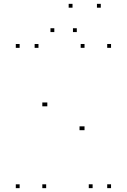

<svg xmlns="http://www.w3.org/2000/svg" viewBox="-20 -969 660 999"><path d="M220.2 10V-10H200.2V10ZM220.2 -415.8V-435.8H200.2V-415.8ZM226.2 -415.8V-435.8H206.2V-415.8ZM461.9 9.9V-10.1H441.9V9.9ZM557.8 9.9V-10.1H537.8V9.9ZM557.8 -720.1V-740.1H537.8V-720.1ZM419.8 -720.1V-740.1H399.8V-720.1ZM419.8 -291.6V-311.6H399.8V-291.6ZM413.8 -291.6V-311.6H393.8V-291.6ZM180.2 -720V-740H160.2V-720ZM82.2 -720V-740H62.2V-720ZM82.2 10V-10H62.2V10ZM262.6 -802.1V-822.1H242.6V-802.1ZM357.3 -929V-949H337.3V-929ZM504.4 -929V-949H484.4V-929ZM379.6 -802.1V-822.1H359.6V-802.1Z"/></svg>

Font: Monaspace Krypton Dots Var
Style: Regular
Weight: 400
Designer: Riley Cran and the Lettermatic Team
Version: Version 1.100 (Monaspace Krypton Dots)